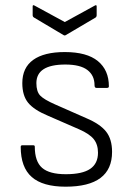

<svg xmlns="http://www.w3.org/2000/svg" viewBox="-20 -691 492 723"><path d="M227 12Q141 12 99.5 -24.5Q58 -61 58 -138Q58 -144 64 -144H105Q111 -144 111 -139Q111 -83 138.5 -59Q166 -35 228 -35Q290 -35 319.5 -55Q349 -75 349 -116Q349 -147 333 -167Q317 -187 278 -204L161 -255Q108 -277 86 -304Q64 -331 64 -378Q64 -436 105 -465.5Q146 -495 224 -495Q307 -495 348.5 -461Q390 -427 390 -366Q390 -360 383 -360H343Q336 -360 336 -370Q336 -407 309 -427.5Q282 -448 226 -448Q117 -448 117 -378Q117 -346 131.5 -331Q146 -316 187 -298L305 -246Q357 -224 379.5 -195.5Q402 -167 402 -119Q402 12 227 12ZM219 -559 108 -625Q103 -628 103 -634V-667Q103 -674 110 -670L224 -608L337 -670Q344 -674 344 -667V-634Q344 -628 340 -625L228 -559Q224 -556 219 -559Z"/></svg>

Font: Sofia Sans Light
Style: Regular
Weight: 300
Designer: Botio Nikoltchev, Ani Petrova
Foundry: lettersoup
Version: Version 4.100; ttfautohint (v1.8.3)